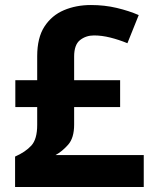

<svg xmlns="http://www.w3.org/2000/svg" viewBox="-20 -744 612 764"><path d="M342 -724Q396 -724 444.5 -712.5Q493 -701 532 -684L487 -572Q453 -586 419 -594.5Q385 -603 354 -603Q322 -603 298.5 -584.5Q275 -566 275 -519V-425H458V-318H275V-248Q275 -195 251 -168Q227 -141 201 -127H552V0H40V-121Q81 -139 104.5 -164.5Q128 -190 128 -247V-318H41V-425H128V-520Q128 -594 157 -638.5Q186 -683 234.5 -703.5Q283 -724 342 -724Z"/></svg>

Font: Noto Sans Balinese
Style: Bold
Weight: 700
Designer: Aditya Bayu, David Williams
Foundry: David Williams
Version: Version 2.005; ttfautohint (v1.8.4.7-5d5b)